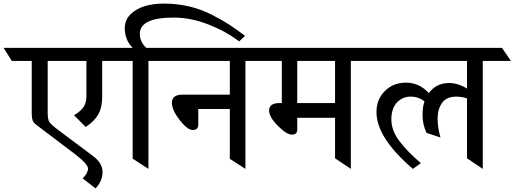

<svg xmlns="http://www.w3.org/2000/svg" viewBox="-86 -942 2870 1071"><path d="M484 -602V-401Q484 -342 462 -303.5Q440 -265 392 -234L327 -299Q365 -322 380.5 -345.5Q396 -369 396 -408V-602H180V-316Q180 -277 188.5 -263Q197 -249 232 -222L431 -73Q486 -33 486 17.5Q486 68 447 109L375 53Q405 23 405 -1.5Q405 -26 334 -81Q311 -98 115 -247Q100 -259 95.5 -272Q91 -285 91 -309V-602H-20L-66 -675H587L632 -602Z M883 -844Q694 -844 694 -753Q694 -708 730 -675H849L894 -602H742V0L654 -57V-602H547L501 -675H654Q610 -719 610 -785Q610 -833 645 -865Q706 -922 829 -922Q977 -922 1101 -857Q1162 -825 1197.5 -801.5Q1233 -778 1281 -742L1248 -711Q1175 -767 1076.5 -805.5Q978 -844 883 -844Z M1196 -334H1020V-247Q1020 -217 989.5 -217Q959 -217 916 -272.5Q873 -328 873 -369Q873 -414 932 -414H1196V-602H809L759 -675H1389L1439 -602H1283V0L1196 -56Z M1473 -367H1486V-602H1349L1302 -675H1978L2026 -602H1871V0L1783 -59V-285H1572V-219Q1572 -191 1542.5 -191Q1513 -191 1464 -240Q1415 -289 1415 -326Q1415 -367 1473 -367ZM1572 -602V-367H1783V-602Z M2293 -201Q2271 -249 2271 -298.5Q2271 -348 2282 -376Q2250 -403 2204.5 -403Q2159 -403 2128 -370Q2097 -337 2097 -275.5Q2097 -214 2142.5 -154Q2188 -94 2262 -32L2217 0Q2014 -174 2014 -317Q2014 -387 2060.5 -434Q2107 -481 2179.5 -481Q2252 -481 2306 -423Q2348 -479 2419 -479Q2469 -479 2519 -448V-602H1938L1888 -675H2714L2764 -602H2607V0L2519 -59V-393Q2491 -403 2459 -403Q2404 -403 2379.5 -367.5Q2355 -332 2355 -281Q2355 -230 2371 -175Z"/></svg>

Font: Halant Medium
Style: Regular
Weight: 500
Designer: Hitesh Malaviya (Devanagari), Satya Rajpurohit (Latin)
Foundry: Indian Type Foundry
Version: Version 1.101;PS 1.0;hotconv 1.0.78;makeotf.lib2.5.61930; tt